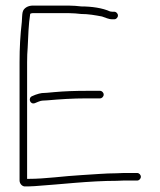

<svg xmlns="http://www.w3.org/2000/svg" viewBox="-20 -650 574 687"><path d="M351 -311.5C351 -318.5 344.9 -325 338 -325H289C250.9 -325 210.7 -323.7 175.5 -320.5L148 -318C140.7 -317.3 134.7 -317 130 -317C124 -316.3 116.3 -314.3 107 -311L95 -306C79 -299.4 87.6 -274.3 105 -281L117 -286C123.7 -288.7 128.7 -290 132 -290C136.7 -290 142.7 -290.3 150 -291C193.3 -294.9 240.9 -298 289 -298H338C344.9 -298 351 -304.5 351 -311.5ZM389 -608H382C379.3 -608 376.7 -608.3 374 -609C346.8 -621.4 308.2 -627 271 -627C257.5 -628.5 241.6 -630 226 -630H97C89.7 -630 82.7 -628.3 76 -625C57.5 -614.2 60.4 -603.3 58 -571C52.5 -521.9 50 -480.7 50 -428V-4C50 6.9 59.4 18.3 71 17H82C86.7 17 94 16.7 104 16C197.2 9.8 299.8 -3 397 -3C406.3 -3.7 414.7 -4 422 -4H471C477.8 -4 484 -10.5 484 -17.5C484 -24.5 477.8 -31 471 -31H422C414 -31 405.7 -30.7 397 -30C356.4 -30 313.6 -25.7 272 -23.5C207.8 -20.1 144.1 -10 82 -10H77V-427C77 -447 77.7 -464.3 79 -479C80.7 -516.4 82.2 -565.2 88 -600C88 -600.7 88.3 -601 89 -601C91.7 -602.3 94.3 -603 97 -603H226C241.1 -603 257.6 -601.4 270 -600C297 -600 321 -595.4 345 -591C357.6 -587.2 367.8 -581 382 -581H389C395.9 -581 402 -587.5 402 -594.5C402 -601.5 395.9 -608 389 -608Z"/></svg>

Font: Take Off
Style: Regular, Eh
Weight: 400
Foundry: Cannot Into Space Fonts
Version: Version 0.89